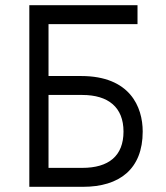

<svg xmlns="http://www.w3.org/2000/svg" viewBox="-20 -720 640 740"><path d="M297 -73H167V-354H297C398 -354 456 -306 456 -213C456 -119 399 -73 297 -73ZM530 -213C530 -308 481 -427 293 -427H167V-627H510V-700H93V0H300C440 0 530 -68 530 -213Z"/></svg>

Font: Fliege Mono Light
Style: Regular
Weight: 300
Version: Version 0.020;Glyphs 3.3 (3306)